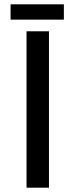

<svg xmlns="http://www.w3.org/2000/svg" viewBox="-20 -870 350 890"><path d="M103 -725H207V0H103ZM29 -850H276V-779H29Z"/></svg>

Font: Reem Kufi
Style: Regular
Weight: 400
Designer: Khaled Hosny
Version: Version 1.6